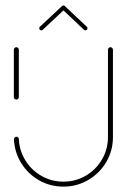

<svg xmlns="http://www.w3.org/2000/svg" viewBox="-20 -694 471 714"><path d="M40.7 -323.7Q37 -323.7 34.3 -326.5Q31.5 -329.3 31.5 -333V-509.3Q31.5 -513 34.3 -515.7Q37 -518.5 40.7 -518.5Q44.4 -518.5 47.2 -515.7Q50 -513 50 -509.3V-333Q50 -329.3 47.4 -326.5Q44.8 -323.7 40.7 -323.7ZM390.7 -518.5Q394.4 -518.5 397.2 -515.7Q400 -513 400 -509.3V-184.4Q400 -134.1 375.4 -91.9Q350.7 -49.6 308.3 -24.8Q265.9 0 215.9 0Q167 0 125.7 -23.3Q84.4 -46.7 59.3 -87Q34.1 -127.4 31.9 -175.6Q31.5 -179.3 34.3 -182.4Q37 -185.6 41.1 -185.6Q44.8 -185.6 47.4 -183Q50 -180.4 50 -176.7Q52.2 -133.3 74.8 -97Q97.4 -60.7 134.8 -39.6Q172.2 -18.5 215.9 -18.5Q261.1 -18.5 299.1 -40.7Q337 -63 359.3 -101.1Q381.5 -139.3 381.5 -184.4V-509.3Q381.5 -513 384.3 -515.7Q387 -518.5 390.7 -518.5ZM215.9 -673.7Q219.3 -673.7 221.5 -671.5Q223.7 -669.3 223.7 -665.9Q223.7 -662.6 221.5 -660.4L138.9 -583.3Q136.7 -581.1 133.7 -581.1Q130.4 -581.1 128.1 -583.3Q125.9 -585.6 125.9 -588.9Q125.9 -592.2 128.1 -594.4L210.7 -671.5Q213 -673.7 215.9 -673.7ZM221.5 -671.1 303 -594.4Q305.2 -592.2 305.2 -588.9Q305.2 -585.6 303 -583.3Q300.7 -581.1 297.4 -581.1Q294.4 -581.1 292.2 -583.3L211.1 -660Z"/></svg>

Font: 26F Galaxy Sans Hairline
Style: Regular
Weight: 50
Designer: C₂₉H₂₅N₃O₅
Version: Version 1.100